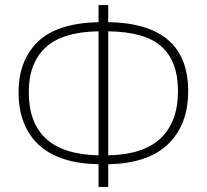

<svg xmlns="http://www.w3.org/2000/svg" viewBox="-20 -734 813 754"><path d="M367 0V-89Q210 -92 131.5 -166Q53 -240 53 -372Q53 -496 128 -569.5Q203 -643 367 -647V-714H405V-647Q719 -642 719 -376Q719 -244 640 -168Q561 -92 405 -89V0ZM367 -124V-611Q225 -609 159 -547.5Q93 -486 93 -372Q93 -252 160.5 -189.5Q228 -127 367 -124ZM405 -124Q544 -127 611.5 -191.5Q679 -256 679 -377Q679 -492 615 -550.5Q551 -609 405 -611Z"/></svg>

Font: Noto Sans ExtraLight
Style: Regular
Weight: 200
Designer: Monotype Design Team
Foundry: Monotype Imaging Inc.
Version: Version 2.007